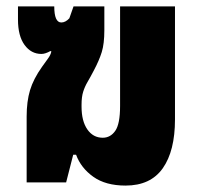

<svg xmlns="http://www.w3.org/2000/svg" viewBox="-20 -568 619 598"><path d="M371 10Q309 10 270.5 -17.5Q232 -45 217 -86H208L186 0H63V-205Q63 -252 73.5 -287Q84 -322 111 -360Q120 -373 129 -385Q138 -397 140 -408L137 -409Q121 -400 109 -400Q77 -400 56.5 -428Q36 -456 36 -507V-548H149Q149 -498 171 -498Q184 -498 196 -511L209 -548H305V-474Q305 -432 297 -406Q289 -380 272 -348Q261 -327 252.5 -312.5Q244 -298 239 -282Q234 -266 234 -242V-236Q234 -191 252 -165Q270 -139 300 -139Q324 -139 339 -160.5Q354 -182 354 -238V-548H525V-196Q525 -98 487 -44Q449 10 371 10Z"/></svg>

Font: Noto Sans Thai Cond Blk
Style: Regular
Weight: 900
Width: 3
Designer: Monotype Design Team
Foundry: Monotype Imaging Inc.
Version: Version 2.002; ttfautohint (v1.8.4.7-5d5b)